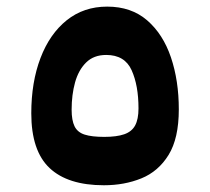

<svg xmlns="http://www.w3.org/2000/svg" viewBox="-20 -547 626 572"><path d="M289.6 4.9Q182.1 4.9 127.7 -46.4Q73.2 -97.7 73.2 -209.5Q73.2 -302.2 100.6 -374Q127.9 -445.8 178.7 -486.6Q229.5 -527.3 299.3 -527.3Q371.1 -527.3 418.5 -486.3Q465.8 -445.3 489.3 -376Q512.7 -306.6 512.7 -221.2Q512.7 -134.8 482.2 -85.4Q451.7 -36.1 401.1 -15.6Q350.6 4.9 289.6 4.9ZM290.5 -139.2Q327.6 -139.2 350.1 -147Q372.6 -154.8 382.6 -173.3Q392.6 -191.9 392.6 -224.1Q392.6 -292.5 372.1 -337.9Q351.6 -383.3 296.4 -383.3Q259.3 -383.3 236.6 -360.8Q213.9 -338.4 203.6 -301.5Q193.4 -264.6 193.4 -220.2Q193.4 -188.5 202.1 -170.7Q210.9 -152.8 232.2 -146Q253.4 -139.2 290.5 -139.2Z"/></svg>

Font: Cascadia Code
Style: Regular
Weight: 400
Monospace: yes
Designer: Aaron Bell
Foundry: Saja Typeworks
Version: Version 2106.017